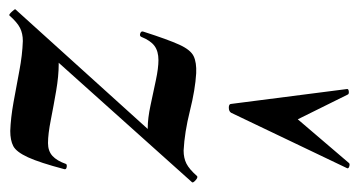

<svg xmlns="http://www.w3.org/2000/svg" viewBox="-211 -564 770 412"><g transform="rotate(90 174.0 -358.0)"><path d="M1 7Q-1 8 -7 1.5Q-13 -5 -12 -6L308 -360L302 -349Q289 -314 276.5 -302Q264 -290 243 -290Q222 -290 194 -296Q166 -302 140 -307.5Q114 -313 97 -313Q78 -313 66.5 -304.5Q55 -296 47 -276Q45 -272 39.5 -274Q34 -276 36 -281Q53 -334 64 -358Q75 -382 88.5 -388.5Q102 -395 125 -394Q160 -392 206 -380.5Q252 -369 291 -367Q307 -367 319 -373Q331 -379 346 -396Q349 -398 355 -392.5Q361 -387 359 -385L40 -29L35 -39Q49 -73 66.5 -86Q84 -99 105 -99Q131 -99 163 -93.5Q195 -88 225.5 -82Q256 -76 275 -76Q292 -76 302.5 -85.5Q313 -95 320 -115Q322 -117 327 -116Q332 -115 331 -111Q317 -58 305.5 -33Q294 -8 281.5 -1.5Q269 5 249 5Q221 4 187.5 -2Q154 -8 120 -14.5Q86 -21 56 -22Q40 -22 28 -16Q16 -10 1 7ZM191 -469 159 -718Q159 -721 164.5 -721.5Q170 -722 171 -719L224 -612L318 -722Q320 -724 325 -722.5Q330 -721 329 -718L210 -469Q207 -464 199 -464Q191 -464 191 -469Z"/></g></svg>

Font: Cormorant Light
Style: Italic
Weight: 300
Italic angle: -10°
Designer: Christian Thalmann (Catharsis Fonts)
Foundry: Catharsis Fonts
Version: Version 4.000